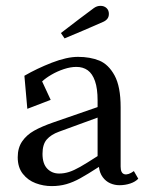

<svg xmlns="http://www.w3.org/2000/svg" viewBox="-20 -616 508 650"><path d="M40 -83.6Q40 -115.4 55 -137.3Q70 -159.2 95.4 -173.5Q120.8 -187.8 160.5 -201.6L310.4 -253.5V-276Q310.4 -316.4 301.6 -341.5Q292.9 -366.6 277 -378.1Q261.1 -389.5 238.6 -389.5Q218.6 -389.5 196.1 -382Q173.6 -374.5 154.3 -363.2Q135 -352 122.6 -340.4L151.6 -277.9L72.5 -247.6L62.6 -359.5Q104.8 -384 155.5 -403.8Q206.2 -423.5 244 -423.5Q284.9 -423.5 316.1 -410.9Q347.2 -398.2 367.8 -360.7Q388.4 -323.1 388.4 -253V-51.8Q388.4 -29.8 401.2 -26.2Q414 -22.8 433.2 -36.8L448.1 -11Q438.2 -0.5 421.1 5.2Q403.9 11 384.4 11Q367.9 11 353 4.4Q338.1 -2.2 327.8 -16.2Q317.4 -30.1 314.9 -51Q275.5 -25.5 251.6 -12.4Q227.8 0.8 204.8 7.4Q181.8 14 154.9 14Q127 14 100.8 4.2Q74.5 -5.6 57.2 -27.6Q40 -49.5 40 -83.6ZM310.4 -87.6V-217.9L179.9 -170.2Q152.9 -160.5 138.4 -143.9Q123.9 -127.4 123.9 -95.1Q123.9 -61.9 139.8 -45.2Q155.8 -28.5 180.2 -28.5Q197.1 -28.5 213.7 -33.8Q230.2 -39.1 251.2 -51Q272.2 -62.9 310.4 -87.6ZM297.9 -588.8Q303.2 -592.5 308.7 -594.4Q314.1 -596.2 320.4 -596.2Q332.5 -596.2 340.6 -588.8Q348.6 -581.4 348.6 -569.2Q348.6 -559.2 343.7 -552.8Q338.8 -546.2 329.2 -541.9Q299.2 -528.8 265.2 -514.1Q231.1 -499.4 198.6 -486L186.2 -504.2Q208.6 -521.8 248.4 -551.8Q288.1 -581.8 297.9 -588.8Z"/></svg>

Font: Didactic
Style: Regular
Weight: 400
Designer: Tyler Finck
Foundry: Etcetera Type Co
Version: Version 3.007;FEAKit 1.0